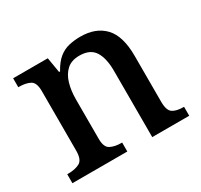

<svg xmlns="http://www.w3.org/2000/svg" viewBox="-120 -701 893 854"><g transform="rotate(-30 326.0 -273.5)"><path d="M25 0V-46H31Q65 -46 88.5 -58Q112 -70 112 -117V-423Q112 -467 90 -478.5Q68 -490 35 -490H30V-536H208L221 -458H226Q247 -496 270.5 -515Q294 -534 322 -540.5Q350 -547 381 -547Q460 -547 504 -500.5Q548 -454 548 -352V-117Q548 -71 567.5 -58.5Q587 -46 621 -46H625V0H435V-340Q435 -405 412.5 -440.5Q390 -476 335 -476Q294 -476 270 -454Q246 -432 235.5 -395.5Q225 -359 225 -316V-112Q225 -69 247.5 -57.5Q270 -46 303 -46H307V0Z"/></g></svg>

Font: Noto Naskh Arabic Medium
Style: Regular
Weight: 500
Designer: Monotype Design Team, David Williams, Mohamad Dakak and Nizar Qandah
Foundry: Monotype Imaging Inc.
Version: Version 2.016